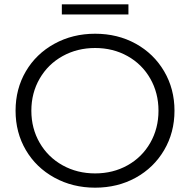

<svg xmlns="http://www.w3.org/2000/svg" viewBox="-20 -862 879 888"><path d="M52 -350Q52 -451 99.5 -532Q147 -613 231.5 -659.5Q316 -706 420 -706Q524 -706 607.5 -660Q691 -614 739 -532.5Q787 -451 787 -350Q787 -249 739 -167.5Q691 -86 607.5 -40Q524 6 420 6Q316 6 231.5 -40.5Q147 -87 99.5 -168Q52 -249 52 -350ZM713 -350Q713 -432 675 -498.5Q637 -565 570 -602.5Q503 -640 420 -640Q337 -640 269.5 -602.5Q202 -565 163.5 -498.5Q125 -432 125 -350Q125 -268 163.5 -201.5Q202 -135 269.5 -97.5Q337 -60 420 -60Q503 -60 570 -97.5Q637 -135 675 -201.5Q713 -268 713 -350ZM266 -842H574V-795H266Z"/></svg>

Font: Idrija
Style: Regular
Weight: 400
Designer: Julieta Ulanovsky
Foundry: Julieta Ulanovsky
Version: Version 7.200